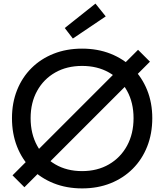

<svg xmlns="http://www.w3.org/2000/svg" viewBox="-20 -1034 912 1066"><path d="M746.5 -757.5 812.5 -691.5 115.5 5.5 49.5 -60.5ZM436 12Q349.5 12 278 -16.5Q206.5 -45 154.5 -97Q102.5 -149 74.5 -220.5Q46.5 -292 46.5 -378Q46.5 -463 74.8 -533.8Q103 -604.5 154.8 -656Q206.5 -707.5 278 -735.8Q349.5 -764 435.5 -764Q522 -764 593.5 -735.8Q665 -707.5 716.8 -656Q768.5 -604.5 797 -533.8Q825.5 -463 825.5 -378Q825.5 -292 797.2 -220.5Q769 -149 717 -97Q665 -45 593.8 -16.5Q522.5 12 436 12ZM435.5 -84Q520.5 -84 585 -121.5Q649.5 -159 685.5 -225.2Q721.5 -291.5 721.5 -378Q721.5 -464 685.5 -529.5Q649.5 -595 585 -631.5Q520.5 -668 436 -668Q351 -668 286.8 -631.5Q222.5 -595 186.2 -529.5Q150 -464 150 -378Q150 -291.5 186.2 -225.2Q222.5 -159 286.8 -121.5Q351 -84 435.5 -84ZM510 -1014 567 -943 384.5 -820 339.5 -878.5Z"/></svg>

Font: Hepta Slab Medium
Style: Regular
Weight: 500
Designer: Michael LaGattuta
Foundry: Michael LaGattuta
Version: Version 1.102